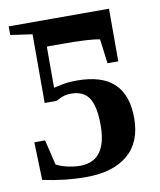

<svg xmlns="http://www.w3.org/2000/svg" viewBox="-77 -717 658 790"><g transform="rotate(-10 252.0 -322.0)"><path d="M104 -606 13 -619V-655H432V-435H387L374 -537Q334 -546 215 -546H153V-374Q157 -375 170 -377.5Q183 -380 191 -382Q216 -387 250 -387Q354 -387 405 -339Q456 -291 456 -194Q456 -94 395 -42Q333 11 220 11Q131 11 39 -9L34 -167H79L104 -62Q125 -51 152 -45Q180 -39 203 -39Q315 -39 315 -189Q315 -268 292 -303Q269 -338 217 -338Q188 -338 166 -325L153 -319H104Z"/></g></svg>

Font: Libra Serif Modern
Style: Bold
Weight: 700
Designer: Stefan Peev, Context Ltd
Foundry: Ascender Corporation
Version: Version 1.000